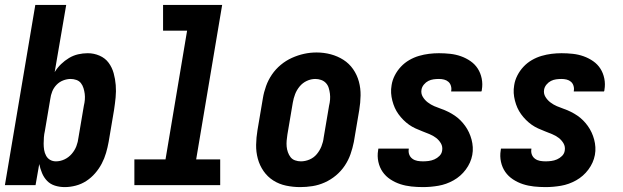

<svg xmlns="http://www.w3.org/2000/svg" viewBox="-20 -755 2540 783"><path d="M244 8Q223 8 204 2Q185 -4 172 -17.5Q159 -31 151.5 -49Q144 -67 140 -86L125 0H0L124 -735H250L203 -461Q214 -479 229 -493.5Q244 -508 261.5 -518.5Q279 -529 298.5 -533.5Q318 -538 338 -538Q363 -538 386 -528Q409 -518 423 -499Q437 -480 443.5 -456.5Q450 -433 452 -408Q454 -383 451.5 -357.5Q449 -332 445 -306L423 -176Q419 -154 412.5 -131.5Q406 -109 395 -88Q384 -67 368 -48.5Q352 -30 332 -17Q312 -4 289 2Q266 8 244 8ZM208 -97Q226 -97 243 -105Q260 -113 272.5 -127.5Q285 -142 291.5 -159Q298 -176 300 -194L322 -324Q325 -336 326 -348.5Q327 -361 325.5 -372.5Q324 -384 320.5 -395.5Q317 -407 310 -416Q303 -425 291.5 -429Q280 -433 268 -433Q253 -433 237.5 -427Q222 -421 210.5 -409Q199 -397 193 -382Q187 -367 185 -351L163 -221Q160 -208 159 -195Q158 -182 158 -169Q158 -156 160 -143.5Q162 -131 168 -120Q174 -109 184.5 -103Q195 -97 208 -97Z M528 0V-105H655L743 -630H645V-735H886L780 -105H878V0Z M1204 8Q1175 8 1146.5 2Q1118 -4 1094.5 -19Q1071 -34 1055 -57Q1039 -80 1031.5 -107.5Q1024 -135 1024.5 -164.5Q1025 -194 1030 -224L1052 -354Q1056 -379 1065 -404Q1074 -429 1089 -451Q1104 -473 1125 -490.5Q1146 -508 1170.5 -519Q1195 -530 1220 -535.5Q1245 -541 1271 -541Q1301 -541 1329 -533.5Q1357 -526 1380.5 -511Q1404 -496 1420 -473Q1436 -450 1443.5 -422.5Q1451 -395 1450.5 -365.5Q1450 -336 1445 -306L1423 -176Q1418 -151 1409.5 -126.5Q1401 -102 1386 -79.5Q1371 -57 1350 -39.5Q1329 -22 1304.5 -11Q1280 0 1254.5 4Q1229 8 1204 8ZM1207 -97Q1225 -97 1242.5 -104.5Q1260 -112 1272 -126.5Q1284 -141 1291 -158.5Q1298 -176 1300 -194L1322 -324Q1325 -336 1326 -348.5Q1327 -361 1325.5 -373Q1324 -385 1320.5 -396.5Q1317 -408 1309 -416.5Q1301 -425 1289.5 -429Q1278 -433 1266 -433Q1248 -433 1231 -425Q1214 -417 1202 -402.5Q1190 -388 1183.5 -371Q1177 -354 1174 -336L1152 -206Q1150 -194 1149 -181.5Q1148 -169 1149 -157.5Q1150 -146 1154 -134.5Q1158 -123 1165 -114Q1172 -105 1183.5 -101Q1195 -97 1207 -97Z M1705 8Q1681 8 1657.5 5.5Q1634 3 1612.5 -4Q1591 -11 1572 -23.5Q1553 -36 1540.5 -54Q1528 -72 1523 -95Q1518 -118 1522 -142Q1522 -144 1522.5 -145.5Q1523 -147 1523 -149H1647Q1647 -149 1647 -148Q1647 -147 1647 -147Q1645 -135 1649 -124.5Q1653 -114 1662 -107.5Q1671 -101 1682 -99Q1693 -97 1705 -97Q1716 -97 1728 -98.5Q1740 -100 1751.5 -105Q1763 -110 1772 -119Q1781 -128 1783 -140Q1786 -157 1778 -170.5Q1770 -184 1758 -193Q1746 -202 1731.5 -208Q1717 -214 1702.5 -219.5Q1688 -225 1674 -231.5Q1660 -238 1648 -246.5Q1636 -255 1625 -266Q1614 -277 1605 -289.5Q1596 -302 1590 -315.5Q1584 -329 1580 -344.5Q1576 -360 1575 -375.5Q1574 -391 1577 -408Q1580 -428 1590 -447.5Q1600 -467 1615 -483Q1630 -499 1649 -510Q1668 -521 1688.5 -527Q1709 -533 1729.5 -535.5Q1750 -538 1770 -538Q1793 -538 1816 -535.5Q1839 -533 1860 -525.5Q1881 -518 1899 -505.5Q1917 -493 1928.5 -475Q1940 -457 1944.5 -434.5Q1949 -412 1945 -389Q1945 -387 1944.5 -385Q1944 -383 1943 -382H1820Q1820 -382 1820 -382.5Q1820 -383 1820 -384Q1822 -394 1819 -404.5Q1816 -415 1808.5 -421.5Q1801 -428 1791 -430.5Q1781 -433 1770 -433Q1759 -433 1748 -431.5Q1737 -430 1727 -425Q1717 -420 1709 -410.5Q1701 -401 1699 -390Q1696 -374 1704 -360.5Q1712 -347 1724.5 -337.5Q1737 -328 1751 -322Q1765 -316 1779.5 -311Q1794 -306 1808 -299Q1822 -292 1834.5 -283.5Q1847 -275 1857.5 -264.5Q1868 -254 1877 -241.5Q1886 -229 1892.5 -215Q1899 -201 1903 -186Q1907 -171 1908 -155Q1909 -139 1906 -123Q1900 -91 1879.5 -63.5Q1859 -36 1829.5 -19.5Q1800 -3 1768 2.5Q1736 8 1705 8Z M2205 8Q2181 8 2157.5 5.5Q2134 3 2112.5 -4Q2091 -11 2072 -23.5Q2053 -36 2040.5 -54Q2028 -72 2023 -95Q2018 -118 2022 -142Q2022 -144 2022.5 -145.5Q2023 -147 2023 -149H2147Q2147 -149 2147 -148Q2147 -147 2147 -147Q2145 -135 2149 -124.5Q2153 -114 2162 -107.5Q2171 -101 2182 -99Q2193 -97 2205 -97Q2216 -97 2228 -98.5Q2240 -100 2251.5 -105Q2263 -110 2272 -119Q2281 -128 2283 -140Q2286 -157 2278 -170.5Q2270 -184 2258 -193Q2246 -202 2231.5 -208Q2217 -214 2202.5 -219.5Q2188 -225 2174 -231.5Q2160 -238 2148 -246.5Q2136 -255 2125 -266Q2114 -277 2105 -289.5Q2096 -302 2090 -315.5Q2084 -329 2080 -344.5Q2076 -360 2075 -375.5Q2074 -391 2077 -408Q2080 -428 2090 -447.5Q2100 -467 2115 -483Q2130 -499 2149 -510Q2168 -521 2188.5 -527Q2209 -533 2229.5 -535.5Q2250 -538 2270 -538Q2293 -538 2316 -535.5Q2339 -533 2360 -525.5Q2381 -518 2399 -505.5Q2417 -493 2428.5 -475Q2440 -457 2444.5 -434.5Q2449 -412 2445 -389Q2445 -387 2444.5 -385Q2444 -383 2443 -382H2320Q2320 -382 2320 -382.5Q2320 -383 2320 -384Q2322 -394 2319 -404.5Q2316 -415 2308.5 -421.5Q2301 -428 2291 -430.5Q2281 -433 2270 -433Q2259 -433 2248 -431.5Q2237 -430 2227 -425Q2217 -420 2209 -410.5Q2201 -401 2199 -390Q2196 -374 2204 -360.5Q2212 -347 2224.5 -337.5Q2237 -328 2251 -322Q2265 -316 2279.5 -311Q2294 -306 2308 -299Q2322 -292 2334.5 -283.5Q2347 -275 2357.5 -264.5Q2368 -254 2377 -241.5Q2386 -229 2392.5 -215Q2399 -201 2403 -186Q2407 -171 2408 -155Q2409 -139 2406 -123Q2400 -91 2379.5 -63.5Q2359 -36 2329.5 -19.5Q2300 -3 2268 2.5Q2236 8 2205 8Z"/></svg>

Font: iosevka_custom_sans_ss08 XBd
Style: Italic
Weight: 800
Italic angle: -10°
Designer: Belleve Invis
Foundry: Belleve Invis
Version: Version 10.3.0; ttfautohint (v1.8.3)